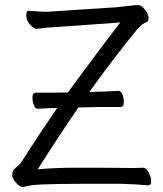

<svg xmlns="http://www.w3.org/2000/svg" viewBox="-20 -725 640 752"><path d="M204 -302H187L128 -299H127Q119 -299 113 -312.5Q107 -326 107 -344Q107 -362 122 -362H187L246 -363Q266 -391 285 -416Q379 -544 451 -637L199 -619Q175 -618 154.5 -615.5Q134 -613 124 -612H123Q113 -612 98 -628.5Q83 -645 83 -664Q83 -683 91 -683H93Q137 -679 155.5 -679Q174 -679 198 -681L440 -697Q463 -699 485 -702Q507 -705 521 -705Q535 -705 548.5 -686Q562 -667 562 -654.5Q562 -642 555 -639Q538 -633 517 -610Q424 -496 330 -365L372 -366Q387 -366 444 -369H445Q453 -369 459 -356Q465 -343 465 -324.5Q465 -306 451 -306H373L287 -304Q208 -189 128 -62Q200 -68 264 -68H374L502 -67Q524 -67 539 -68H540Q553 -68 562.5 -49.5Q572 -31 572 -15Q572 1 561 1H560Q522 -3 457 -5H292Q112 -5 86 4Q78 7 67.5 7Q57 7 42.5 -9.5Q28 -26 28 -37Q28 -48 30 -54Q32 -60 45 -71Q58 -82 62 -88Q139 -208 204 -302Z"/></svg>

Font: QiushuiShotai Bright
Style: Regular
Weight: 400
Designer: Christian Thalmann (Catharsis Fonts)
Version: Version 1.250;